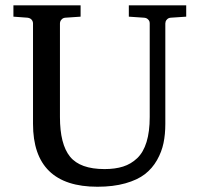

<svg xmlns="http://www.w3.org/2000/svg" viewBox="-20 -691 752 727"><path d="M207 -248Q207 -145 245.1 -97.9Q283.2 -50.8 376 -50.8Q416 -50.8 446 -60.3Q476.1 -69.8 499.5 -92Q522.9 -114.3 534.9 -153.3Q546.9 -192.4 546.9 -248V-602.1Q546.9 -606 545.7 -610.1Q544.4 -614.3 539.1 -618.9Q533.7 -623.5 524.9 -624L467.8 -627.9V-670.9H685.1V-627.9L627 -624Q618.7 -623.5 613.5 -618.7Q608.4 -613.8 607.2 -609.6Q606 -605.5 606 -602.1V-222.2Q606 -182.1 599.1 -149.2Q592.3 -116.2 574.5 -84.7Q556.6 -53.2 528.6 -31.5Q500.5 -9.8 454.6 3.2Q408.7 16.1 349.1 16.1Q105 16.1 105 -222.2V-602.1Q105 -609.9 99.9 -616.2Q94.7 -622.6 84 -624L30.8 -627.9V-670.9H285.2V-627.9L228 -624Q219.7 -623.5 214.6 -618.7Q209.5 -613.8 208.3 -609.6Q207 -605.5 207 -602.1Z"/></svg>

Font: TAML ThiruValluvar
Style: Regular
Weight: 400
Version: Version 0.271; dev 7ad24fM